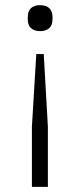

<svg xmlns="http://www.w3.org/2000/svg" viewBox="-20 -541 312 746"><path d="M104 185V-49L121 -331H150L166 -49V185ZM136 -420C103 -420 88 -438 88 -465V-476C88 -503 103 -521 136 -521C168 -521 184 -503 184 -476V-465C184 -438 168 -420 136 -420Z"/></svg>

Font: Plexus Sans Light
Style: Regular
Weight: 300
Version: Version 2.001;PS 002.001;hotconv 1.0.70;makeotf.lib2.5.58329